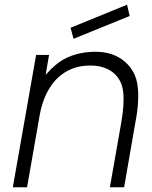

<svg xmlns="http://www.w3.org/2000/svg" viewBox="-20 -796 648 816"><path d="M292.5 -631 280 -678 520 -776 531 -728ZM555 -274 507.5 0H447L495 -273Q509.5 -355 503.5 -405.5Q498 -457.5 459.5 -488.5Q423 -517.5 362.5 -517.5Q291 -517.5 239.5 -477Q215.5 -458.5 197.2 -431.8Q179 -405 167.5 -375Q162 -360.5 157.2 -344Q152.5 -327.5 149 -308.5L95 0H34.5L133.5 -562.5H188.5L174 -478Q195 -502 213.5 -517.5Q245 -545 284 -559Q323 -573 362.5 -575Q366.5 -575.5 372.5 -575.8Q378.5 -576 385.5 -576Q460.5 -576 508.5 -535.5Q557.5 -495 565 -429.5Q573 -365.5 555 -274Z"/></svg>

Font: Russisch Sans Light
Style: Italic
Weight: 300
Italic angle: -10°
Designer: Michael Sharanda (font) & Cristiano Sobral (main changes)
Foundry: Michael Sharanda
Version: Version 2.00;September 8, 2020;FontCreator 13.0.0.2681 64-bi